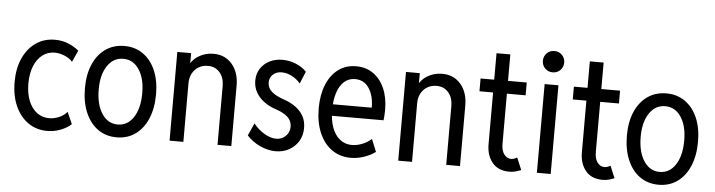

<svg xmlns="http://www.w3.org/2000/svg" viewBox="-46 -929 4237 1137"><g transform="rotate(5 2072.5 -360.5)"><path d="M257.8 5.9Q194.3 5.9 145.5 -27.8Q96.7 -61.5 68.8 -122.8Q41 -184.1 41 -266.6Q41 -347.7 68.6 -408.2Q96.2 -468.8 145 -502.4Q193.8 -536.1 257.8 -536.1Q301.8 -536.1 338.4 -520.8Q375 -505.4 400.4 -483.4L369.1 -415Q350.1 -436.5 319.8 -448.2Q289.6 -460 263.7 -460Q221.2 -460 189.7 -435.5Q158.2 -411.1 140.6 -367.2Q123 -323.2 123 -264.6Q123 -205.6 140.6 -161.9Q158.2 -118.2 189.7 -94.2Q221.2 -70.3 263.7 -70.3Q292.5 -70.3 322 -82.8Q351.6 -95.2 369.1 -117.2L400.4 -46.9Q375.5 -23.4 337.6 -8.8Q299.8 5.9 257.8 5.9Z M670.9 7.8Q606.4 7.8 558.8 -26.4Q511.2 -60.5 485.1 -122.3Q459 -184.1 459 -266.6Q459 -347.7 485.1 -408Q511.2 -468.3 558.8 -501.7Q606.4 -535.2 670.9 -535.2Q734.9 -535.2 782.2 -501.7Q829.6 -468.3 855.7 -408Q881.8 -347.7 881.8 -266.6Q881.8 -183.6 855.7 -121.8Q829.6 -60.1 782.2 -26.1Q734.9 7.8 670.9 7.8ZM670.9 -68.4Q729.5 -68.4 764.6 -122.1Q799.8 -175.8 799.8 -266.6Q799.8 -354 764.6 -406.5Q729.5 -459 670.9 -459Q611.8 -459 576.4 -406.5Q541 -354 541 -266.6Q541 -176.8 576.4 -122.6Q611.8 -68.4 670.9 -68.4Z M985.4 0V-527.3H1067.4V-468.8H1085.9L1052.7 -435.5Q1068.4 -483.4 1109.4 -509.3Q1150.4 -535.2 1200.2 -535.2Q1269 -535.2 1310.8 -486.6Q1352.5 -438 1352.5 -359.4V0H1270.5V-349.6Q1270.5 -399.4 1243.9 -430.2Q1217.3 -460.9 1173.8 -460.9Q1142.6 -460.9 1118.7 -446.8Q1094.7 -432.6 1081.1 -407.5Q1067.4 -382.3 1067.4 -348.6V0Z M1616.2 7.8Q1570.8 7.8 1524.2 -13.4Q1477.5 -34.7 1444.3 -71.3L1477.5 -145.5Q1506.8 -108.9 1543.5 -87.6Q1580.1 -66.4 1612.3 -66.4Q1647 -66.4 1669.7 -89.1Q1692.4 -111.8 1692.4 -144.5Q1692.4 -178.2 1668 -201.4Q1643.6 -224.6 1592.8 -241.2Q1554.7 -253.9 1524.7 -276.4Q1494.6 -298.8 1477.3 -329.6Q1460 -360.4 1460 -398.4Q1460 -439.5 1480 -470.2Q1500 -501 1533.9 -518.1Q1567.9 -535.2 1610.4 -535.2Q1650.9 -535.2 1689.9 -519.5Q1729 -503.9 1753.9 -476.6L1723.6 -404.3Q1701.7 -430.7 1671.6 -445.8Q1641.6 -460.9 1612.3 -460.9Q1581.1 -460.9 1560.5 -442.4Q1540 -423.8 1540 -394.5Q1540 -363.3 1564.2 -341.1Q1588.4 -318.8 1638.7 -301.8Q1676.8 -289.1 1707 -267.8Q1737.3 -246.6 1754.9 -215.8Q1772.5 -185.1 1772.5 -143.6Q1772.5 -99.6 1752 -65.4Q1731.4 -31.2 1696 -11.7Q1660.6 7.8 1616.2 7.8Z M2062.5 7.8Q1998 7.8 1950 -26.4Q1901.9 -60.5 1875.2 -122.6Q1848.6 -184.6 1848.6 -268.6Q1848.6 -347.7 1872.8 -407.7Q1897 -467.8 1941.9 -501.5Q1986.8 -535.2 2048.8 -535.2Q2106.9 -535.2 2150.1 -504.9Q2193.4 -474.6 2217.3 -419.9Q2241.2 -365.2 2241.2 -292Q2241.2 -274.4 2240 -259Q2238.8 -243.7 2237.3 -230.5H1911.1V-298.8H2161.1Q2161.1 -370.6 2131.3 -414.8Q2101.6 -459 2048.8 -459Q2010.3 -459 1983.4 -434.6Q1956.5 -410.2 1942.6 -366.7Q1928.7 -323.2 1928.7 -265.6Q1928.7 -205.6 1944.8 -161.4Q1960.9 -117.2 1991.2 -92.8Q2021.5 -68.4 2063.5 -68.4Q2090.8 -68.4 2122.1 -80.1Q2153.3 -91.8 2178.7 -114.3L2209 -40Q2178.2 -17.6 2139.4 -4.9Q2100.6 7.8 2062.5 7.8Z M2344.7 0V-527.3H2426.8V-468.8H2445.3L2412.1 -435.5Q2427.7 -483.4 2468.8 -509.3Q2509.8 -535.2 2559.6 -535.2Q2628.4 -535.2 2670.2 -486.6Q2711.9 -438 2711.9 -359.4V0H2629.9V-349.6Q2629.9 -399.4 2603.3 -430.2Q2576.7 -460.9 2533.2 -460.9Q2502 -460.9 2478 -446.8Q2454.1 -432.6 2440.4 -407.5Q2426.8 -382.3 2426.8 -348.6V0Z M3004.9 7.8Q2939 7.8 2904.1 -34.7Q2869.1 -77.1 2869.1 -144.5V-684.6H2951.2V-152.3Q2951.2 -112.8 2968 -90.6Q2984.9 -68.4 3009.8 -68.4Q3018.6 -68.4 3027.8 -71.8Q3037.1 -75.2 3044.9 -80.1L3075.2 -7.8Q3063 -2.9 3045.4 2.4Q3027.8 7.8 3004.9 7.8ZM2788.1 -451.2V-527.3H3062.5V-451.2Z M3168.9 0V-527.3H3251V0ZM3210 -600.6Q3183.1 -600.6 3164.8 -618.9Q3146.5 -637.2 3146.5 -664.1Q3146.5 -690.9 3164.8 -709.2Q3183.1 -727.5 3210 -727.5Q3236.8 -727.5 3255.1 -709.2Q3273.4 -690.9 3273.4 -664.1Q3273.4 -637.2 3255.1 -618.9Q3236.8 -600.6 3210 -600.6Z M3559.6 7.8Q3493.7 7.8 3458.7 -34.7Q3423.8 -77.1 3423.8 -144.5V-684.6H3505.9V-152.3Q3505.9 -112.8 3522.7 -90.6Q3539.6 -68.4 3564.5 -68.4Q3573.2 -68.4 3582.5 -71.8Q3591.8 -75.2 3599.6 -80.1L3629.9 -7.8Q3617.7 -2.9 3600.1 2.4Q3582.5 7.8 3559.6 7.8ZM3342.8 -451.2V-527.3H3617.2V-451.2Z M3892.6 7.8Q3828.1 7.8 3780.5 -26.4Q3732.9 -60.5 3706.8 -122.3Q3680.7 -184.1 3680.7 -266.6Q3680.7 -347.7 3706.8 -408Q3732.9 -468.3 3780.5 -501.7Q3828.1 -535.2 3892.6 -535.2Q3956.5 -535.2 4003.9 -501.7Q4051.3 -468.3 4077.4 -408Q4103.5 -347.7 4103.5 -266.6Q4103.5 -183.6 4077.4 -121.8Q4051.3 -60.1 4003.9 -26.1Q3956.5 7.8 3892.6 7.8ZM3892.6 -68.4Q3951.2 -68.4 3986.3 -122.1Q4021.5 -175.8 4021.5 -266.6Q4021.5 -354 3986.3 -406.5Q3951.2 -459 3892.6 -459Q3833.5 -459 3798.1 -406.5Q3762.7 -354 3762.7 -266.6Q3762.7 -176.8 3798.1 -122.6Q3833.5 -68.4 3892.6 -68.4Z"/></g></svg>

Font: Reddit Sans Condensed
Style: Regular
Weight: 400
Designer: Stephen Hutchings
Foundry: Reddit
Version: Version 1.014